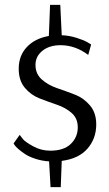

<svg xmlns="http://www.w3.org/2000/svg" viewBox="-20 -720 448 790"><path d="M188 50 182 -56Q152 -58 126 -66.5Q100 -75 84 -85.5Q68 -96 56.5 -106Q45 -116 40 -123L36 -130L61 -165Q66 -158 75 -147Q84 -136 116.5 -118Q149 -100 187 -100Q243 -100 271.5 -128Q300 -156 300 -196Q300 -233 275 -255Q250 -277 214.5 -289Q179 -301 143 -315Q107 -329 82 -359Q57 -389 57 -437Q57 -491 90.5 -526.5Q124 -562 181 -572L186 -700H228L234 -575Q264 -574 294.5 -564.5Q325 -555 340 -546L355 -537L343 -494Q290 -534 229 -534Q183 -534 154.5 -511Q126 -488 126 -453Q126 -416 152 -393Q178 -370 214.5 -357.5Q251 -345 287.5 -331Q324 -317 350 -286.5Q376 -256 376 -208Q376 -150 340 -108.5Q304 -67 234 -58L230 50Z"/></svg>

Font: Arsenal
Style: Regular
Weight: 400
Designer: Andrij Shevchenko
Foundry: Stairsfor
Version: Version 2.001;PS 002.001;hotconv 1.0.88;makeotf.lib2.5.64775